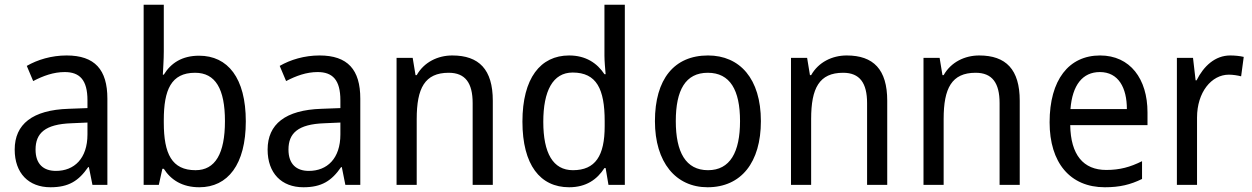

<svg xmlns="http://www.w3.org/2000/svg" viewBox="-20 -780 5280 810"><path d="M261 -546C197 -546 138 -528 93 -502L120 -438C162 -460 206 -476 253 -476C316 -476 349 -443 349 -357V-324L269 -321C117 -316 42 -256 42 -149C42 -49 101 10 193 10C270 10 312 -17 352 -75H355L370 0H433V-364C433 -486 380 -546 261 -546ZM281 -260 349 -263V-213C349 -111 293 -59 216 -59C164 -59 130 -87 130 -149C130 -218 170 -256 281 -260Z M671 -563V-760H586V0H650L665 -68H671C701 -21 749 10 821 10C941 10 1017 -86 1017 -268C1017 -451 941 -545 820 -545C748 -545 701 -514 671 -465H667C668 -490 671 -527 671 -563ZM803 -473C889 -473 929 -405 929 -269C929 -132 888 -62 805 -62C705 -62 671 -131 671 -263V-273C671 -401 702 -473 803 -473Z M1328 -546C1264 -546 1205 -528 1160 -502L1187 -438C1229 -460 1273 -476 1320 -476C1383 -476 1416 -443 1416 -357V-324L1336 -321C1184 -316 1109 -256 1109 -149C1109 -49 1168 10 1260 10C1337 10 1379 -17 1419 -75H1422L1437 0H1500V-364C1500 -486 1447 -546 1328 -546ZM1348 -260 1416 -263V-213C1416 -111 1360 -59 1283 -59C1231 -59 1197 -87 1197 -149C1197 -218 1237 -256 1348 -260Z M1888 -546C1827 -546 1769 -518 1738 -463H1733L1721 -536H1653V0H1738V-278C1738 -408 1772 -473 1873 -473C1943 -473 1974 -430 1974 -345V0H2059V-355C2059 -487 2001 -546 1888 -546Z M2381 10C2453 10 2499 -23 2530 -71H2535L2547 0H2616V-760H2530V-545C2530 -524 2533 -489 2535 -467H2530C2499 -514 2451 -546 2381 -546C2260 -546 2184 -450 2184 -267C2184 -84 2259 10 2381 10ZM2397 -62C2313 -62 2272 -134 2272 -266C2272 -396 2312 -474 2396 -474C2497 -474 2531 -404 2531 -269V-248C2531 -123 2492 -62 2397 -62Z M3190 -269C3190 -448 3101 -546 2967 -546C2824 -546 2743 -446 2743 -269C2743 -95 2831 10 2965 10C3107 10 3190 -95 3190 -269ZM2831 -269C2831 -400 2872 -473 2966 -473C3060 -473 3102 -400 3102 -269C3102 -138 3060 -62 2967 -62C2873 -62 2831 -138 2831 -269Z M3552 -546C3491 -546 3433 -518 3402 -463H3397L3385 -536H3317V0H3402V-278C3402 -408 3436 -473 3537 -473C3607 -473 3638 -430 3638 -345V0H3723V-355C3723 -487 3665 -546 3552 -546Z M4111 -546C4050 -546 3992 -518 3961 -463H3956L3944 -536H3876V0H3961V-278C3961 -408 3995 -473 4096 -473C4166 -473 4197 -430 4197 -345V0H4282V-355C4282 -487 4224 -546 4111 -546Z M4621 -546C4489 -546 4408 -443 4408 -264C4408 -94 4494 10 4641 10C4704 10 4749 -1 4798 -25V-100C4748 -75 4704 -63 4647 -63C4550 -63 4497 -127 4495 -252H4821V-306C4821 -447 4748 -546 4621 -546ZM4620 -476C4699 -476 4734 -409 4734 -320H4496C4504 -421 4547 -476 4620 -476Z M5170 -546C5106 -546 5058 -501 5028 -441H5024L5013 -536H4945V0H5030V-284C5030 -391 5091 -465 5164 -465C5181 -465 5201 -462 5216 -458L5227 -540C5210 -544 5189 -546 5170 -546Z"/></svg>

Font: Noto Sans Gurmukhi SemiCondensed
Style: Regular
Weight: 400
Width: 4
Designer: Jelle Bosma - Monotype Design Team
Foundry: Monotype Imaging Inc.
Version: Version 2.004